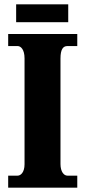

<svg xmlns="http://www.w3.org/2000/svg" viewBox="-20 -872 395 892"><path d="M55 -769H297V-852H55ZM18 0H339V-56H293C277 -56 261 -74 261 -110V-600C261 -643 273 -658 293 -658H339V-714H18V-658H62C76 -658 94 -643 94 -601V-109C94 -71 76 -56 62 -56H18Z"/></svg>

Font: Noto Serif Ethiopic ExtraCondensed Black
Style: Regular
Weight: 900
Width: 2
Designer: Monotype Design Team
Foundry: Monotype Imaging Inc.
Version: Version 2.102